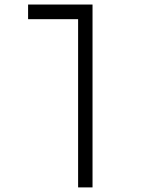

<svg xmlns="http://www.w3.org/2000/svg" viewBox="-20 -606 626 851"><path d="M390.1 224.6V-585.9H104.5V-521H326.2V224.6Z"/></svg>

Font: Cascadia Mono NF Light
Style: Regular
Weight: 300
Monospace: yes
Designer: Aaron Bell
Foundry: Saja Typeworks
Version: Version 2404.023